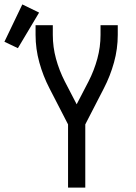

<svg xmlns="http://www.w3.org/2000/svg" viewBox="-97 -849 617 869"><path d="M211 0V-286L127 -449Q98 -505 81 -566.5Q64 -628 64 -691V-735H142V-691Q142 -636 156.5 -583Q171 -530 196 -481L250 -377L304 -481Q329 -530 343.5 -583Q358 -636 358 -691V-735H436V-691Q436 -628 419 -566.5Q402 -505 373 -449L289 -286V0ZM-16 -631 -77 -660 4 -829 80 -792Z"/></svg>

Font: Zed Sans
Style: Regular
Weight: 400
Designer: Belleve Invis
Foundry: Belleve Invis
Version: Version 1.0.0; ttfautohint (v1.8.4)